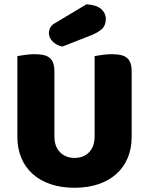

<svg xmlns="http://www.w3.org/2000/svg" viewBox="-20 -871 704 907"><path d="M602 -224Q602 -170 583.5 -125.5Q565 -81 530 -49.5Q495 -18 445 -1Q395 16 332 16Q269 16 219 -1Q169 -18 134 -49.5Q99 -81 80.5 -125.5Q62 -170 62 -224V-606Q73 -608 97 -611.5Q121 -615 143 -615Q166 -615 183.5 -611.5Q201 -608 213 -599Q225 -590 231 -574Q237 -558 237 -532V-227Q237 -179 263.5 -152Q290 -125 332 -125Q375 -125 401 -152Q427 -179 427 -227V-606Q438 -608 462 -611.5Q486 -615 508 -615Q531 -615 548.5 -611.5Q566 -608 578 -599Q590 -590 596 -574Q602 -558 602 -532ZM389 -851Q438 -847 459 -827.5Q480 -808 480 -782Q480 -753 463.5 -736Q447 -719 412 -705L275 -651Q246 -657 228.5 -675Q211 -693 211 -715Q211 -729 218.5 -742Q226 -755 242 -763Z"/></svg>

Font: Baloo Cyrillic
Style: Regular
Weight: 400
Designer: Ek Type, Denis Ignatov
Foundry: Ek Type
Version: Version 1.50 July 26, 2019